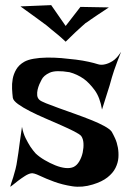

<svg xmlns="http://www.w3.org/2000/svg" viewBox="-20 -757 506 738"><path d="M445.3 -557.6Q436.5 -536.1 430.2 -518.6Q423.8 -501 418.9 -487.3Q414.1 -471.7 410.2 -460Q406.2 -446.3 401.4 -428.7Q396.5 -413.1 389.2 -390.1Q381.8 -367.2 372.1 -335.9Q364.3 -382.8 343.8 -410.6Q323.2 -438.5 301.8 -454.1Q276.4 -471.7 247.1 -479.5Q194.3 -488.3 170.9 -477.5Q147.5 -466.8 139.6 -450.2Q135.7 -443.4 131.3 -433.1Q127 -422.9 124.5 -412.1Q122.1 -401.4 123 -390.6Q124 -379.9 131.8 -373Q136.7 -368.2 157.2 -359.9Q177.7 -351.6 206.5 -341.3Q235.4 -331.1 268.1 -319.3Q300.8 -307.6 330.1 -295.9Q359.4 -284.2 380.9 -272.5Q402.3 -260.7 409.2 -251Q415 -241.2 422.4 -225.1Q429.7 -209 433.1 -189.9Q436.5 -170.9 435.1 -150.9Q433.6 -130.9 423.8 -111.3Q414.1 -91.8 393.1 -75.2Q372.1 -58.6 336.9 -47.9Q295.9 -35.2 257.8 -41Q219.7 -46.9 188 -58.6Q156.2 -70.3 132.8 -81.5Q109.4 -92.8 99.6 -90.8Q88.9 -88.9 75.2 -80.1Q61.5 -71.3 49.3 -62Q37.1 -52.7 28.3 -45.4Q19.5 -38.1 19.5 -40Q19.5 -42 22.9 -51.8Q26.4 -61.5 30.8 -75.7Q35.2 -89.8 39.6 -106.9Q43.9 -124 45.9 -139.6Q47.9 -152.3 50.8 -170.9Q52.7 -187.5 56.2 -211.4Q59.6 -235.4 64.5 -269.5Q69.3 -244.1 78.6 -225.6Q87.9 -207 96.7 -193.4Q107.4 -177.7 117.2 -167Q131.8 -153.3 151.9 -141.6Q171.9 -129.9 192.4 -121.6Q212.9 -113.3 231.4 -111.3Q250 -109.4 262.7 -115.2Q275.4 -121.1 284.7 -136.7Q293.9 -152.3 297.9 -170.9Q301.8 -189.5 300.8 -206.5Q299.8 -223.6 292 -234.4Q286.1 -241.2 265.1 -252Q244.1 -262.7 215.3 -275.4Q186.5 -288.1 154.8 -301.8Q123 -315.4 95.2 -329.6Q67.4 -343.8 49.3 -356.9Q31.2 -370.1 29.3 -380.9Q27.3 -396.5 26.4 -415.5Q25.4 -434.6 28.8 -453.6Q32.2 -472.7 42.5 -490.2Q52.7 -507.8 73.2 -519.5Q86.9 -527.3 109.4 -531.2Q131.8 -535.2 159.2 -535.6Q186.5 -536.1 215.8 -533.7Q245.1 -531.2 272 -527.8Q298.8 -524.4 320.8 -519.5Q342.8 -514.6 354.5 -510.7Q368.2 -505.9 383.8 -509.8Q397.5 -512.7 413.1 -522.5Q428.7 -532.2 445.3 -557.6ZM398.4 -728.5Q372.1 -710.9 355 -699.7Q337.9 -688.5 327.1 -680.7Q315.4 -671.9 308.6 -668Q302.7 -663.1 292 -653.3Q283.2 -645.5 268.6 -631.8Q253.9 -618.2 232.4 -596.7Q214.8 -613.3 201.2 -624.5Q187.5 -635.7 177.7 -643.6Q167 -652.3 159.2 -659.2Q150.4 -665 136.7 -675.8Q125 -684.6 106 -698.2Q86.9 -711.9 58.6 -732.4L176.8 -737.3L232.4 -657.2L289.1 -730.5Z"/></svg>

Font: Irish Grover
Style: Regular
Weight: 400
Designer: Squid
Foundry: Font Diner, Inc DBA Sideshow
Version: Version 1.000